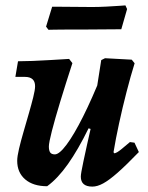

<svg xmlns="http://www.w3.org/2000/svg" viewBox="-20 -680 547 712"><path d="M154.8 10.6Q103.1 10.6 73.4 -14.8Q43.8 -40.3 43.8 -83.7Q43.8 -99.8 50.6 -128.6Q57.4 -157.4 67.3 -191.3Q77.2 -225.2 86.8 -258.8Q96.5 -292.4 103.3 -319.6Q110.1 -346.8 110.1 -360.3Q110.1 -394.9 72.2 -394.9H37L46.8 -452.8Q69.2 -452.8 100.7 -454Q132.2 -455.2 167.8 -457.4Q203.4 -459.6 236.3 -461.5L248.5 -445.9Q223.2 -368.2 203.4 -303.1Q183.6 -238 172.4 -194.3Q161.2 -150.6 161.2 -136.7Q161.2 -121.8 166.1 -114.7Q171.1 -107.5 183.5 -107.5Q199.9 -107.5 227.1 -143.9Q254.2 -180.3 287.9 -247.3Q321.5 -314.2 357.9 -405.3L332.8 -197L308.4 -204.1Q269.7 -124.9 231.9 -71.5Q194.1 -18 154.8 10.6ZM322.5 12Q279.7 12 279.7 -25Q279.7 -31 282 -44.2Q284.3 -57.4 289.4 -81.7Q294.5 -106 303.1 -144.9Q311.6 -183.8 324.5 -239.7L330 -295.4L355.4 -457.1L369.4 -464.1L468.6 -458.7L479.2 -445.3Q464.5 -398.3 449.4 -339.6Q434.2 -281 421.6 -222.6Q408.9 -164.1 400.9 -115.3L404.4 -111.3Q409.4 -112.7 415.2 -115.9Q421 -119.2 432 -128.2Q443 -137.1 461.8 -153.2L478.7 -150.9L494.9 -116.1Q447.6 -67.2 416 -39.4Q384.5 -11.7 362.7 0.1Q341 12 322.5 12ZM451.3 -646.4 429.8 -571.5 293.8 -570.5Q265.8 -570.5 234.4 -570.5Q203.1 -570.5 181.5 -570Q159.8 -569.5 159.8 -569.5L150.8 -581.2L173.4 -655Q173.4 -655 198.6 -655Q223.9 -655 258.9 -654.5Q293.9 -654 321.9 -654Q346.3 -654 375.1 -655.5Q404 -657 424.5 -658.5Q445.1 -660 445.1 -660Z"/></svg>

Font: Alegreya
Style: Italic
Weight: 400
Italic angle: -7°
Designer: Juan Pablo del Peral
Foundry: Huerta Tipografica
Version: Version 2.009